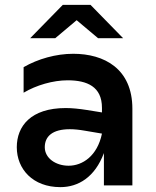

<svg xmlns="http://www.w3.org/2000/svg" viewBox="-20 -762 640 789"><path d="M407 0H524V-315C524 -480 408 -541 281 -541C210 -541 136 -520 77 -486V-381C129 -412 198 -432 258 -432C338 -432 399 -406 399 -319V-300L337 -310C305 -315 276 -318 250 -318C106 -318 49 -243 49 -157C49 -67 115 7 228 7C302 7 370 -34 407 -133ZM104 -605H207L295 -679L383 -605H486L352 -742H238ZM164 -157C164 -202 196 -231 267 -231C285 -231 305 -229 328 -225L399 -213C380 -121 319 -81 262 -81C209 -81 164 -112 164 -157Z"/></svg>

Font: Chess Sans SemiBold
Style: Regular
Weight: 600
Designer: Wolf Bōese
Foundry: Wolf Bōese
Version: Version 7.223;Glyphs 3.3 (3306)